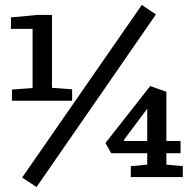

<svg xmlns="http://www.w3.org/2000/svg" viewBox="-20 -712 773 772"><path d="M28 -307V-352L111 -358V-596H24V-642L130 -652H189V-359L270 -353V-307ZM127 40 69 2 550 -692 607 -654ZM506 0V-44L572 -50V-96H427L404 -137L584 -366L649 -343V-145H706V-96H649V-50L715 -44V0ZM479 -145H572V-275L478 -149Z"/></svg>

Font: Faustina Medium
Style: Regular
Weight: 500
Designer: Alfonso Garcia
Foundry: http://www.omnibus-type.com
Version: Version 1.200